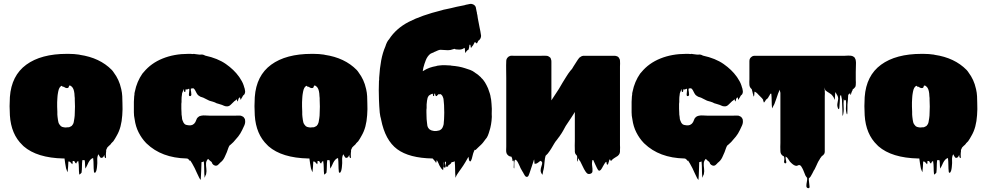

<svg xmlns="http://www.w3.org/2000/svg" viewBox="-20 -808 5094 991"><path d="M612 -276Q613 -260 612.5 -244Q612 -228 611 -213Q609 -182 602 -155.5Q595 -129 582 -107Q578 -100 574 -93Q570 -86 565 -79Q560 -73 554 -68Q554 -67 553.5 -66.5Q553 -66 553 -66Q549 -60 543 -56Q542 -55 541 -54Q540 -53 538 -51Q537 -50 536 -49Q535 -48 534 -47L528 -34Q528 -30 528 -26.5Q528 -23 527 -19Q526 -12 527 -0.5Q528 11 523 7Q520 4 519.5 -0.5Q519 -5 519 -9Q519 -7 517 -5Q516 -2 513.5 1.5Q511 5 507 6Q500 9 495.5 1.5Q491 -6 489 -10Q489 -10 489 -10.5Q489 -11 488 -12Q481 1 482 17.5Q483 34 481 50Q481 54 480 59.5Q479 65 478 70Q477 76 473 81Q473 84 469 84Q465 82 465 79Q463 62 463 44Q463 26 461 9Q461 9 460.5 8.5Q460 8 459 8Q456 9 453 11Q450 13 448 15Q441 22 436 32Q433 38 430.5 44Q428 50 425 55Q424 56 422.5 59.5Q421 63 421 62Q419 51 419 40Q419 29 417 19Q419 19 411.5 18.5Q404 18 405 19Q403 35 403 51Q403 67 401 83Q401 84 397.5 87Q394 90 393 91Q392 92 390.5 92.5Q389 93 389 92Q387 75 387 57.5Q387 40 384 23Q381 24 379 26Q377 28 377 28Q376 29 375.5 31.5Q375 34 373 36Q372 36 368 32Q367 30 366.5 28Q366 26 364 25Q364 24 363.5 24Q363 24 363 24Q362 23 362 23.5Q362 24 361 23H355Q355 27 355 31Q355 35 353 40Q353 40 345 31Q340 26 340 26.5Q340 27 337 26Q333 26 333 25Q332 39 331.5 52.5Q331 66 329 80Q329 82 327.5 78Q326 74 325 72Q324 69 323 66.5Q322 64 321 61Q318 48 316.5 35.5Q315 23 313 10H307Q171 7 102 -53L96 -59Q37 -115 31 -213Q28 -260 31 -307Q39 -418 115.5 -474Q192 -530 325 -530H334Q348 -530 362 -529Q376 -528 389 -526Q391 -526 392 -525Q495 -510 557 -447Q559 -445 562.5 -440.5Q566 -436 567 -434Q595 -397 605 -351Q605 -350 605.5 -349Q606 -348 606 -347Q610 -330 611 -311.5Q612 -293 612 -276ZM294 -157Q297 -155 301 -153Q312 -150 318 -150Q324 -150 330 -151H336Q340 -153 343.5 -154.5Q347 -156 350 -158Q358 -166 360.5 -177Q363 -188 364 -198Q365 -204 365.5 -211Q366 -218 366 -225Q367 -239 367 -258Q367 -277 366 -292Q366 -297 366 -302Q366 -307 365 -311Q365 -315 364.5 -318.5Q364 -322 364 -326Q361 -352 350 -361Q346 -365 344.5 -365.5Q343 -366 341 -366Q340 -366 339 -366.5Q338 -367 337 -366Q336 -365 335.5 -361.5Q335 -358 333 -356Q332 -354 327.5 -353.5Q323 -353 321 -354Q315 -355 310 -360H304Q303 -361 302 -362.5Q301 -364 299 -365Q296 -365 293 -362Q286 -356 283 -345.5Q280 -335 278 -321Q277 -318 277 -313Q277 -310 276.5 -306.5Q276 -303 276 -299Q275 -291 275 -280Q275 -269 275 -258Q275 -251 275.5 -244.5Q276 -238 276 -231Q276 -224 276 -217Q276 -210 277 -205Q279 -187 281.5 -177Q284 -167 294 -157Z M1239 -201Q1245 -195 1245 -187Q1247 -174 1241 -160.5Q1235 -147 1230 -137Q1221 -118 1209.5 -103.5Q1198 -89 1185 -75Q1182 -72 1177.5 -68Q1173 -64 1171 -62Q1169 -61 1166 -58Q1166 -58 1164 -56Q1160 -49 1157 -40Q1154 -31 1151 -23Q1147 -15 1143 -5Q1139 5 1134 13L1128 21L1127 22Q1124 25 1121.5 27.5Q1119 30 1116 32Q1113 35 1110.5 38Q1108 41 1104 44Q1097 49 1089 46.5Q1081 44 1076 37Q1075 35 1074.5 32.5Q1074 30 1072 29Q1070 27 1070 26Q1066 24 1061 19Q1058 17 1056 14Q1054 12 1054 12Q1044 22 1043.5 35Q1043 48 1045 62Q1047 76 1044 90Q1044 93 1040 99Q1039 101 1038 105.5Q1037 110 1036 108Q1034 87 1034 66.5Q1034 46 1032 25Q1032 25 1028 27Q1027 27 1026.5 27.5Q1026 28 1024 28Q1021 28 1020 29Q1019 51 1018.5 74.5Q1018 98 1016 121Q1016 122 1015 119.5Q1014 117 1012 116L1008 109Q1005 103 1002 96.5Q999 90 996 84Q986 60 972 36Q967 27 962 20Q962 22 960 22Q959 23 956 17Q950 10 943 10Q814 7 737 -67L733 -71Q711 -94 695.5 -124.5Q680 -155 675 -192Q671 -210 671 -228Q671 -246 671 -265V-266Q671 -274 671 -282.5Q671 -291 672 -300Q672 -305 672.5 -310Q673 -315 674 -320Q674 -322 674 -325Q674 -328 675 -331Q675 -332 675.5 -333Q676 -334 676 -335Q681 -361 691 -384.5Q701 -408 715 -428Q717 -431 722 -436Q760 -482 819.5 -506Q879 -530 952 -530Q958 -530 964 -530Q970 -530 975 -529Q981 -531 986 -529L1010 -526Q1024 -528 1033 -524L1039 -521Q1104 -507 1146 -477.5Q1188 -448 1213 -413Q1215 -410 1217.5 -406.5Q1220 -403 1222 -399Q1235 -380 1241 -356Q1242 -355 1242 -353.5Q1242 -352 1243 -350Q1247 -336 1244 -327Q1244 -326 1243.5 -325.5Q1243 -325 1243 -325Q1242 -321 1240 -319.5Q1238 -318 1236 -316Q1235 -315 1234 -313.5Q1233 -312 1232 -310Q1232 -310 1230 -306Q1228 -302 1226 -300Q1225 -299 1224.5 -296Q1224 -293 1222 -294Q1220 -296 1220 -299.5Q1220 -303 1218 -305Q1217 -306 1214 -303Q1212 -301 1210 -295Q1209 -292 1208.5 -288.5Q1208 -285 1206 -285Q1204 -285 1204 -289.5Q1204 -294 1202 -295Q1202 -296 1198 -292Q1194 -288 1190 -286Q1182 -279 1172 -268.5Q1162 -258 1150 -259Q1142 -259 1134 -263Q1126 -267 1118 -269Q1114 -271 1108.5 -272Q1103 -273 1098 -275Q1094 -277 1089 -279.5Q1084 -282 1079 -283Q1073 -285 1066.5 -286.5Q1060 -288 1055 -291Q1050 -293 1045 -296Q1040 -299 1035 -301Q1030 -304 1024.5 -305.5Q1019 -307 1014 -309Q1010 -311 1008 -313Q1000 -317 995 -327Q991 -334 987.5 -341.5Q984 -349 977 -353L971 -347Q975 -351 975 -353Q974 -353 970.5 -352Q967 -351 965 -350V-341Q966 -337 966.5 -333.5Q967 -330 967 -326Q969 -318 966 -315Q965 -312 962.5 -312Q960 -312 958 -312L957 -313Q955 -315 955 -320Q955 -325 956 -330.5Q957 -336 957 -341V-346Q957 -349 956.5 -349.5Q956 -350 956 -350Q955 -350 954 -349.5Q953 -349 952 -349Q948 -347 948 -347Q947 -346 943 -346Q942 -346 940.5 -347Q939 -348 938 -346Q937 -344 937 -338Q937 -332 934 -333Q929 -335 929 -340Q929 -345 930 -348Q928 -346 928 -346Q926 -342 926 -342Q925 -340 924 -337Q923 -334 922 -332Q919 -326 919 -318Q918 -313 917.5 -307Q917 -301 917 -295V-290Q917 -286 917 -281.5Q917 -277 916 -272Q916 -258 916 -246.5Q916 -235 917 -224V-218Q918 -216 918 -211Q918 -206 919 -204Q919 -201 919.5 -198.5Q920 -196 920 -193Q921 -192 921 -190.5Q921 -189 922 -187Q926 -174 934 -167Q936 -165 943 -163Q945 -162 949 -162Q953 -161 956 -161Q959 -161 963 -161Q965 -162 967.5 -162Q970 -162 972 -163Q975 -165 978.5 -167Q982 -169 984 -172Q985 -174 986 -175Q987 -176 988 -177L994 -191Q997 -200 1005 -205Q1007 -208 1010.5 -208.5Q1014 -209 1013 -209Q1017 -211 1020 -211Q1028 -213 1040.5 -212Q1053 -211 1063 -211H1194Q1201 -211 1208.5 -211.5Q1216 -212 1223 -211Q1229 -209 1232 -207L1237 -204Q1239 -202 1239 -201Z M1876 -276Q1877 -260 1876.5 -244Q1876 -228 1875 -213Q1873 -182 1866 -155.5Q1859 -129 1846 -107Q1842 -100 1838 -93Q1834 -86 1829 -79Q1824 -73 1818 -68Q1818 -67 1817.5 -66.5Q1817 -66 1817 -66Q1813 -60 1807 -56Q1806 -55 1805 -54Q1804 -53 1802 -51Q1801 -50 1800 -49Q1799 -48 1798 -47L1792 -34Q1792 -30 1792 -26.5Q1792 -23 1791 -19Q1790 -12 1791 -0.5Q1792 11 1787 7Q1784 4 1783.5 -0.5Q1783 -5 1783 -9Q1783 -7 1781 -5Q1780 -2 1777.5 1.5Q1775 5 1771 6Q1764 9 1759.5 1.5Q1755 -6 1753 -10Q1753 -10 1753 -10.5Q1753 -11 1752 -12Q1745 1 1746 17.5Q1747 34 1745 50Q1745 54 1744 59.5Q1743 65 1742 70Q1741 76 1737 81Q1737 84 1733 84Q1729 82 1729 79Q1727 62 1727 44Q1727 26 1725 9Q1725 9 1724.5 8.5Q1724 8 1723 8Q1720 9 1717 11Q1714 13 1712 15Q1705 22 1700 32Q1697 38 1694.5 44Q1692 50 1689 55Q1688 56 1686.5 59.5Q1685 63 1685 62Q1683 51 1683 40Q1683 29 1681 19Q1683 19 1675.5 18.5Q1668 18 1669 19Q1667 35 1667 51Q1667 67 1665 83Q1665 84 1661.5 87Q1658 90 1657 91Q1656 92 1654.5 92.5Q1653 93 1653 92Q1651 75 1651 57.5Q1651 40 1648 23Q1645 24 1643 26Q1641 28 1641 28Q1640 29 1639.5 31.5Q1639 34 1637 36Q1636 36 1632 32Q1631 30 1630.5 28Q1630 26 1628 25Q1628 24 1627.5 24Q1627 24 1627 24Q1626 23 1626 23.5Q1626 24 1625 23H1619Q1619 27 1619 31Q1619 35 1617 40Q1617 40 1609 31Q1604 26 1604 26.5Q1604 27 1601 26Q1597 26 1597 25Q1596 39 1595.5 52.5Q1595 66 1593 80Q1593 82 1591.5 78Q1590 74 1589 72Q1588 69 1587 66.5Q1586 64 1585 61Q1582 48 1580.5 35.5Q1579 23 1577 10H1571Q1435 7 1366 -53L1360 -59Q1301 -115 1295 -213Q1292 -260 1295 -307Q1303 -418 1379.5 -474Q1456 -530 1589 -530H1598Q1612 -530 1626 -529Q1640 -528 1653 -526Q1655 -526 1656 -525Q1759 -510 1821 -447Q1823 -445 1826.5 -440.5Q1830 -436 1831 -434Q1859 -397 1869 -351Q1869 -350 1869.5 -349Q1870 -348 1870 -347Q1874 -330 1875 -311.5Q1876 -293 1876 -276ZM1558 -157Q1561 -155 1565 -153Q1576 -150 1582 -150Q1588 -150 1594 -151H1600Q1604 -153 1607.5 -154.5Q1611 -156 1614 -158Q1622 -166 1624.5 -177Q1627 -188 1628 -198Q1629 -204 1629.5 -211Q1630 -218 1630 -225Q1631 -239 1631 -258Q1631 -277 1630 -292Q1630 -297 1630 -302Q1630 -307 1629 -311Q1629 -315 1628.5 -318.5Q1628 -322 1628 -326Q1625 -352 1614 -361Q1610 -365 1608.5 -365.5Q1607 -366 1605 -366Q1604 -366 1603 -366.5Q1602 -367 1601 -366Q1600 -365 1599.5 -361.5Q1599 -358 1597 -356Q1596 -354 1591.5 -353.5Q1587 -353 1585 -354Q1579 -355 1574 -360H1568Q1567 -361 1566 -362.5Q1565 -364 1563 -365Q1560 -365 1557 -362Q1550 -356 1547 -345.5Q1544 -335 1542 -321Q1541 -318 1541 -313Q1541 -310 1540.5 -306.5Q1540 -303 1540 -299Q1539 -291 1539 -280Q1539 -269 1539 -258Q1539 -251 1539.5 -244.5Q1540 -238 1540 -231Q1540 -224 1540 -217Q1540 -210 1541 -205Q1543 -187 1545.5 -177Q1548 -167 1558 -157Z M2517 -272Q2518 -260 2518.5 -246.5Q2519 -233 2518 -220Q2519 -213 2518.5 -204.5Q2518 -196 2517 -184Q2516 -175 2514.5 -166Q2513 -157 2511 -149Q2510 -145 2509 -141.5Q2508 -138 2507 -135Q2503 -120 2498 -108Q2493 -96 2485 -88Q2481 -83 2476.5 -76.5Q2472 -70 2464 -62Q2460 -58 2455.5 -54Q2451 -50 2446 -45L2439 -38Q2438 -37 2437 -36Q2436 -35 2434 -34Q2433 -33 2432.5 -34Q2432 -35 2430 -35Q2428 -32 2426 -26Q2422 -17 2420 -7.5Q2418 2 2415 12Q2414 13 2412.5 18Q2411 23 2408 25Q2406 26 2403.5 23Q2401 20 2401 19Q2400 14 2399.5 9.5Q2399 5 2398 1Q2394 8 2390 15Q2386 22 2382 29Q2372 46 2359 64Q2354 71 2349 78Q2344 85 2339 93Q2338 94 2337.5 96Q2337 98 2335 100Q2334 102 2333 106Q2332 110 2331 108Q2329 87 2329 66Q2329 45 2327 25Q2327 23 2326 24.5Q2325 26 2323 26Q2323 26 2319 28Q2316 29 2311 29Q2310 30 2309.5 32Q2309 34 2307 36Q2307 37 2301 41Q2295 45 2295 45L2293 47Q2295 54 2283 52Q2279 51 2280 44Q2281 37 2282 30.5Q2283 24 2279 27Q2275 29 2276.5 36.5Q2278 44 2279.5 50.5Q2281 57 2275 57Q2268 57 2270.5 45.5Q2273 34 2271 26Q2270 37 2269.5 48Q2269 59 2267 71Q2267 69 2263 67Q2262 66 2261.5 65Q2261 64 2259 63L2251 51Q2247 45 2243.5 35.5Q2240 26 2234 18Q2233 21 2233 25Q2233 29 2231 32Q2230 33 2229 30Q2228 27 2227 26L2213 10Q2092 8 2030 -38Q1968 -84 1947 -191Q1947 -194 1946 -196Q1943 -204 1940 -227Q1938 -244 1937.5 -260.5Q1937 -277 1936 -293Q1935 -316 1935 -342Q1935 -368 1936 -390Q1936 -394 1937 -396V-406Q1940 -456 1947.5 -496Q1955 -536 1969 -568Q1977 -594 1988 -605Q2024 -661 2089.5 -695Q2155 -729 2260 -755Q2265 -757 2270 -758Q2275 -759 2280 -760L2308 -766Q2322 -770 2337 -773Q2352 -776 2367 -779Q2369 -780 2372 -780Q2374 -781 2377 -781Q2381 -783 2385 -783.5Q2389 -784 2393 -785Q2399 -786 2405 -787.5Q2411 -789 2417 -787Q2424 -785 2426 -783Q2436 -777 2437 -764L2440 -749Q2441 -746 2441.5 -743Q2442 -740 2442 -737Q2444 -732 2444.5 -726Q2445 -720 2446 -715L2455 -668Q2457 -657 2459.5 -646Q2462 -635 2463 -624Q2463 -613 2457 -605Q2455 -603 2455 -603Q2454 -602 2453.5 -601Q2453 -600 2449 -598Q2448 -596 2445 -590Q2442 -584 2441 -584Q2439 -584 2437.5 -586Q2436 -588 2434 -589Q2434 -589 2434 -589.5Q2434 -590 2433 -590Q2433 -590 2432.5 -590.5Q2432 -591 2431 -591Q2430 -590 2429 -588Q2428 -586 2427 -584Q2423 -574 2415 -566Q2412 -560 2411 -561Q2409 -565 2409 -569.5Q2409 -574 2407 -577Q2406 -579 2403 -576Q2402 -571 2401.5 -565Q2401 -559 2399 -553Q2399 -552 2396.5 -551Q2394 -550 2392 -548Q2387 -543 2385 -540Q2384 -539 2383 -536.5Q2382 -534 2381 -535Q2380 -541 2380 -548Q2380 -555 2378 -561Q2378 -561 2374 -559Q2368 -555 2364 -554Q2357 -552 2350 -552Q2343 -552 2335 -553Q2331 -553 2326 -556L2305 -550Q2292 -548 2279.5 -549.5Q2267 -551 2254 -551Q2247 -551 2239.5 -547.5Q2232 -544 2225 -541Q2224 -541 2223.5 -540.5Q2223 -540 2222 -540Q2221 -539 2217 -537Q2213 -536 2209 -534Q2205 -532 2201 -530Q2186 -518 2178 -498Q2170 -478 2165 -458L2162 -441H2163Q2182 -453 2198 -458.5Q2214 -464 2232 -467Q2236 -469 2239.5 -469Q2243 -469 2247 -470Q2262 -472 2277 -471.5Q2292 -471 2307 -470Q2309 -470 2310 -469Q2350 -466 2380 -456Q2394 -452 2407 -447Q2420 -442 2429 -435Q2432 -433 2435 -430.5Q2438 -428 2442 -426Q2445 -424 2448 -421.5Q2451 -419 2454 -416L2461 -410Q2464 -407 2465 -405Q2470 -401 2474.5 -395Q2479 -389 2483 -383Q2491 -370 2499 -352L2508 -326Q2510 -321 2511 -315Q2512 -309 2513 -303Q2515 -296 2515.5 -288Q2516 -280 2517 -272ZM2198 -140Q2203 -136 2208.5 -134.5Q2214 -133 2220 -132H2233Q2238 -133 2241 -133.5Q2244 -134 2248 -135Q2259 -140 2263.5 -148.5Q2268 -157 2270 -167Q2270 -171 2270.5 -174.5Q2271 -178 2271 -181Q2271 -184 2271.5 -186.5Q2272 -189 2272 -193Q2272 -199 2272.5 -208Q2273 -217 2273 -227Q2273 -235 2272.5 -245.5Q2272 -256 2272 -266Q2272 -268 2271.5 -271Q2271 -274 2271 -277Q2270 -285 2269.5 -293.5Q2269 -302 2265 -309Q2265 -311 2264 -312Q2261 -317 2255 -322Q2251 -321 2241 -321Q2241 -318 2237 -316Q2235 -311 2234 -312Q2234 -312 2233.5 -312Q2233 -312 2233 -313Q2232 -312 2231.5 -312Q2231 -312 2231 -312Q2229 -312 2229 -313Q2228 -314 2228 -316Q2226 -318 2226 -321.5Q2226 -325 2226 -324Q2224 -326 2222 -324Q2222 -323 2221.5 -322.5Q2221 -322 2221 -322Q2221 -319 2221 -315.5Q2221 -312 2217 -312Q2215 -312 2215 -316Q2215 -322 2214 -324Q2214 -324 2212 -324Q2210 -324 2208 -323L2202 -320Q2193 -316 2190 -309L2187 -303Q2185 -296 2184 -288Q2183 -280 2182 -269V-259Q2182 -255 2182 -250.5Q2182 -246 2181 -241V-228Q2181 -218 2181.5 -208.5Q2182 -199 2182 -193Q2183 -183 2184 -174Q2185 -165 2186 -158Q2188 -154 2188.5 -151.5Q2189 -149 2196 -141Q2197 -140 2198 -140Z M3180 -60Q3180 -53 3180.5 -46.5Q3181 -40 3180 -33V-24Q3179 -15 3174 -9L3168 -3Q3164 0 3158.5 3Q3153 6 3149 9Q3146 11 3143 13.5Q3140 16 3137 19Q3136 20 3135 22Q3134 24 3133 23Q3126 12 3129.5 12.5Q3133 13 3136 15.5Q3139 18 3129 15H3128H3127Q3127 15 3125 17Q3124 20 3123.5 23.5Q3123 27 3121 31Q3120 33 3119.5 36Q3119 39 3117 41Q3115 43 3113 41Q3111 38 3111 34Q3111 30 3109 27Q3107 28 3105 30Q3102 33 3100 37Q3095 44 3091.5 51.5Q3088 59 3083 66Q3082 67 3081 68.5Q3080 70 3078 71Q3076 73 3073 73Q3069 73 3066 68Q3065 66 3064 64Q3063 62 3062 61Q3056 50 3051.5 39Q3047 28 3042 18Q3038 18 3038 18Q3034 33 3036.5 49Q3039 65 3038 76.5Q3037 88 3022 90Q3015 91 3010.5 87Q3006 83 3002 77Q2994 65 2988 51.5Q2982 38 2975 25L2969 17Q2968 15 2967.5 12Q2967 9 2965 10Q2963 13 2963 20.5Q2963 28 2961 25Q2958 18 2959 10.5Q2960 3 2958 -4Q2954 -8 2952 -11Q2950 -15 2949 -16Q2949 -17 2948.5 -17.5Q2948 -18 2948 -19Q2947 -22 2947 -25.5Q2947 -29 2947 -33Q2946 -45 2946.5 -57Q2947 -69 2947 -80V-230Q2943 -223 2938 -215.5Q2933 -208 2928 -200L2900 -158Q2893 -145 2886 -132.5Q2879 -120 2871 -109Q2869 -106 2867 -103Q2865 -100 2863 -98Q2859 -92 2855 -87Q2851 -82 2847 -77L2840 -66Q2833 -54 2825.5 -41.5Q2818 -29 2807 -15Q2804 -11 2800 -8Q2799 -7 2798 -6Q2797 -5 2796 -4Q2792 10 2791 25Q2790 40 2788 54Q2787 59 2786 65Q2785 71 2783 77Q2782 81 2781 89Q2780 97 2779 93Q2770 82 2770.5 71Q2771 60 2774.5 50.5Q2778 41 2778.5 33.5Q2779 26 2769 22Q2767 24 2764 26Q2761 28 2759 30Q2755 33 2751.5 35Q2748 37 2743 37Q2742 37 2741 37.5Q2740 38 2739 37Q2738 32 2738 26Q2738 20 2737 15Q2735 18 2733 26Q2728 41 2723 56Q2718 71 2713 86Q2712 90 2708.5 97.5Q2705 105 2699 105Q2696 105 2695 104Q2691 102 2688.5 97.5Q2686 93 2684 90Q2682 86 2680 82.5Q2678 79 2676 76Q2673 70 2669.5 64.5Q2666 59 2664 53Q2660 45 2656.5 37Q2653 29 2648 22Q2646 20 2644 18.5Q2642 17 2640 16Q2635 19 2634.5 32Q2634 45 2634.5 55Q2635 65 2632 59Q2631 57 2632 43.5Q2633 30 2631 18Q2631 21 2628 23Q2625 25 2625 20Q2625 15 2624 12Q2623 9 2622 6.5Q2621 4 2620 1Q2619 1 2618 0.5Q2617 0 2615 0Q2614 0 2613.5 -0.5Q2613 -1 2611 -1Q2603 -4 2598 -11Q2596 -13 2594 -19Q2592 -26 2592.5 -35Q2593 -44 2593 -51V-405Q2593 -423 2592.5 -447Q2592 -471 2593 -493Q2593 -504 2601 -512Q2603 -514 2605.5 -516Q2608 -518 2612 -519Q2617 -521 2622.5 -520.5Q2628 -520 2633 -520H2771Q2778 -520 2786 -520.5Q2794 -521 2801 -520Q2804 -520 2807 -519Q2810 -518 2813 -516Q2815 -515 2817 -513Q2820 -512 2821 -509Q2823 -507 2823 -505Q2825 -501 2825.5 -497Q2826 -493 2826 -490V-290L2864 -348Q2865 -349 2867 -353Q2875 -367 2884 -382Q2893 -397 2902 -411L2913 -428Q2925 -445 2933 -453Q2933 -454 2933.5 -454.5Q2934 -455 2934 -455L2940 -465L2956 -490Q2962 -500 2970 -510Q2975 -514 2979.5 -516.5Q2984 -519 2990 -520H3153Q3157 -520 3163 -518Q3164 -518 3164.5 -517.5Q3165 -517 3166 -517Q3174 -513 3177 -505Q3180 -501 3180 -495Q3181 -488 3180.5 -480Q3180 -472 3180 -465Z M3808 -201Q3814 -195 3814 -187Q3816 -174 3810 -160.5Q3804 -147 3799 -137Q3790 -118 3778.5 -103.5Q3767 -89 3754 -75Q3751 -72 3746.5 -68Q3742 -64 3740 -62Q3738 -61 3735 -58Q3735 -58 3733 -56Q3729 -49 3726 -40Q3723 -31 3720 -23Q3716 -15 3712 -5Q3708 5 3703 13L3697 21L3696 22Q3693 25 3690.5 27.5Q3688 30 3685 32Q3682 35 3679.5 38Q3677 41 3673 44Q3666 49 3658 46.5Q3650 44 3645 37Q3644 35 3643.5 32.5Q3643 30 3641 29Q3639 27 3639 26Q3635 24 3630 19Q3627 17 3625 14Q3623 12 3623 12Q3613 22 3612.5 35Q3612 48 3614 62Q3616 76 3613 90Q3613 93 3609 99Q3608 101 3607 105.5Q3606 110 3605 108Q3603 87 3603 66.5Q3603 46 3601 25Q3601 25 3597 27Q3596 27 3595.5 27.5Q3595 28 3593 28Q3590 28 3589 29Q3588 51 3587.5 74.5Q3587 98 3585 121Q3585 122 3584 119.5Q3583 117 3581 116L3577 109Q3574 103 3571 96.5Q3568 90 3565 84Q3555 60 3541 36Q3536 27 3531 20Q3531 22 3529 22Q3528 23 3525 17Q3519 10 3512 10Q3383 7 3306 -67L3302 -71Q3280 -94 3264.5 -124.5Q3249 -155 3244 -192Q3240 -210 3240 -228Q3240 -246 3240 -265V-266Q3240 -274 3240 -282.5Q3240 -291 3241 -300Q3241 -305 3241.5 -310Q3242 -315 3243 -320Q3243 -322 3243 -325Q3243 -328 3244 -331Q3244 -332 3244.5 -333Q3245 -334 3245 -335Q3250 -361 3260 -384.5Q3270 -408 3284 -428Q3286 -431 3291 -436Q3329 -482 3388.5 -506Q3448 -530 3521 -530Q3527 -530 3533 -530Q3539 -530 3544 -529Q3550 -531 3555 -529L3579 -526Q3593 -528 3602 -524L3608 -521Q3673 -507 3715 -477.5Q3757 -448 3782 -413Q3784 -410 3786.5 -406.5Q3789 -403 3791 -399Q3804 -380 3810 -356Q3811 -355 3811 -353.5Q3811 -352 3812 -350Q3816 -336 3813 -327Q3813 -326 3812.5 -325.5Q3812 -325 3812 -325Q3811 -321 3809 -319.5Q3807 -318 3805 -316Q3804 -315 3803 -313.5Q3802 -312 3801 -310Q3801 -310 3799 -306Q3797 -302 3795 -300Q3794 -299 3793.5 -296Q3793 -293 3791 -294Q3789 -296 3789 -299.5Q3789 -303 3787 -305Q3786 -306 3783 -303Q3781 -301 3779 -295Q3778 -292 3777.5 -288.5Q3777 -285 3775 -285Q3773 -285 3773 -289.5Q3773 -294 3771 -295Q3771 -296 3767 -292Q3763 -288 3759 -286Q3751 -279 3741 -268.5Q3731 -258 3719 -259Q3711 -259 3703 -263Q3695 -267 3687 -269Q3683 -271 3677.5 -272Q3672 -273 3667 -275Q3663 -277 3658 -279.5Q3653 -282 3648 -283Q3642 -285 3635.5 -286.5Q3629 -288 3624 -291Q3619 -293 3614 -296Q3609 -299 3604 -301Q3599 -304 3593.5 -305.5Q3588 -307 3583 -309Q3579 -311 3577 -313Q3569 -317 3564 -327Q3560 -334 3556.5 -341.5Q3553 -349 3546 -353L3540 -347Q3544 -351 3544 -353Q3543 -353 3539.5 -352Q3536 -351 3534 -350V-341Q3535 -337 3535.5 -333.5Q3536 -330 3536 -326Q3538 -318 3535 -315Q3534 -312 3531.5 -312Q3529 -312 3527 -312L3526 -313Q3524 -315 3524 -320Q3524 -325 3525 -330.5Q3526 -336 3526 -341V-346Q3526 -349 3525.5 -349.5Q3525 -350 3525 -350Q3524 -350 3523 -349.5Q3522 -349 3521 -349Q3517 -347 3517 -347Q3516 -346 3512 -346Q3511 -346 3509.5 -347Q3508 -348 3507 -346Q3506 -344 3506 -338Q3506 -332 3503 -333Q3498 -335 3498 -340Q3498 -345 3499 -348Q3497 -346 3497 -346Q3495 -342 3495 -342Q3494 -340 3493 -337Q3492 -334 3491 -332Q3488 -326 3488 -318Q3487 -313 3486.5 -307Q3486 -301 3486 -295V-290Q3486 -286 3486 -281.5Q3486 -277 3485 -272Q3485 -258 3485 -246.5Q3485 -235 3486 -224V-218Q3487 -216 3487 -211Q3487 -206 3488 -204Q3488 -201 3488.5 -198.5Q3489 -196 3489 -193Q3490 -192 3490 -190.5Q3490 -189 3491 -187Q3495 -174 3503 -167Q3505 -165 3512 -163Q3514 -162 3518 -162Q3522 -161 3525 -161Q3528 -161 3532 -161Q3534 -162 3536.5 -162Q3539 -162 3541 -163Q3544 -165 3547.5 -167Q3551 -169 3553 -172Q3554 -174 3555 -175Q3556 -176 3557 -177L3563 -191Q3566 -200 3574 -205Q3576 -208 3579.5 -208.5Q3583 -209 3582 -209Q3586 -211 3589 -211Q3597 -213 3609.5 -212Q3622 -211 3632 -211H3763Q3770 -211 3777.5 -211.5Q3785 -212 3792 -211Q3798 -209 3801 -207L3806 -204Q3808 -202 3808 -201Z M4397 -395Q4397 -389 4397.5 -382.5Q4398 -376 4397 -370Q4397 -365 4396 -363Q4395 -362 4395 -361Q4395 -360 4394 -359Q4396 -361 4392.5 -357Q4389 -353 4390 -354Q4389 -353 4388 -352Q4387 -351 4386 -350Q4386 -350 4385.5 -349.5Q4385 -349 4384 -349Q4384 -349 4383.5 -348.5Q4383 -348 4382 -348Q4381 -346 4380.5 -343Q4380 -340 4378 -338Q4376 -332 4374 -328Q4373 -326 4372.5 -321.5Q4372 -317 4370 -319Q4368 -321 4368 -328Q4367 -327 4366 -326Q4365 -325 4364 -324Q4362 -322 4362 -322Q4361 -321 4360 -320.5Q4359 -320 4358 -319Q4357 -306 4356.5 -293Q4356 -280 4354 -267Q4354 -260 4354 -246Q4354 -232 4353.5 -223Q4353 -214 4350 -221Q4345 -238 4346.5 -256.5Q4348 -275 4346 -292Q4346 -294 4345 -292Q4344 -290 4343 -290Q4342 -289 4341 -289.5Q4340 -290 4339 -290Q4338 -291 4336.5 -294Q4335 -297 4335 -295Q4333 -275 4334.5 -254Q4336 -233 4331 -213Q4329 -206 4328.5 -215.5Q4328 -225 4328 -239.5Q4328 -254 4327 -262Q4326 -278 4326 -284Q4326 -290 4325.5 -296Q4325 -302 4321 -317Q4321 -317 4320.5 -316.5Q4320 -316 4319 -316L4316 -313Q4315 -297 4314.5 -281Q4314 -265 4312 -249Q4312 -248 4310 -246Q4308 -244 4307 -245Q4300 -260 4302 -272Q4304 -284 4306 -295.5Q4308 -307 4298 -322L4292 -333Q4290 -323 4290 -313.5Q4290 -304 4288 -294Q4287 -292 4286 -296.5Q4285 -301 4284 -303Q4283 -306 4280.5 -309Q4278 -312 4276 -315Q4272 -321 4261 -327.5Q4250 -334 4241 -341Q4233 -357 4233 -357Q4233 -357 4235.5 -349.5Q4238 -342 4237 -337Q4238 -331 4237.5 -325Q4237 -319 4237 -312V-31Q4237 -28 4237 -24.5Q4237 -21 4236 -18L4233 -12L4230 -9Q4229 -8 4228.5 -7Q4228 -6 4226 -5Q4226 -5 4225.5 -4.5Q4225 -4 4224 -4Q4224 -4 4223.5 -3.5Q4223 -3 4222 -3Q4221 0 4215 7L4214 8Q4213 9 4210.5 14.5Q4208 20 4204 25Q4202 29 4199.5 34Q4197 39 4195 44L4186 63Q4185 65 4184 67Q4183 69 4181 71Q4174 86 4164 103Q4158 111 4155 112Q4154 120 4156 133Q4158 146 4158.5 155.5Q4159 165 4150 163Q4142 161 4142 151.5Q4142 142 4144.5 130.5Q4147 119 4146 110Q4145 109 4145 108Q4144 108 4143.5 107.5Q4143 107 4143 107L4138 99Q4138 99 4138 98.5Q4138 98 4137 98Q4137 97 4136.5 96.5Q4136 96 4136 95Q4134 91 4134 90Q4130 79 4125.5 69Q4121 59 4115 50Q4114 49 4113 48Q4112 47 4111 46Q4108 44 4105 44Q4102 44 4099 45Q4096 48 4091 48Q4084 48 4077 43.5Q4070 39 4065 34L4057 26Q4052 19 4047.5 11.5Q4043 4 4035 0Q4034 9 4037.5 22.5Q4041 36 4033 35Q4025 34 4027.5 21.5Q4030 9 4026 -1L4020 -4Q4008 -13 4008 -28Q4007 -39 4007.5 -50Q4008 -61 4008 -70V-329L4004 -345Q4004 -344 4000 -334.5Q3996 -325 3996 -325Q3992 -312 3987 -298.5Q3982 -285 3977 -271Q3973 -262 3969 -256Q3968 -254 3966.5 -251Q3965 -248 3965 -249Q3963 -268 3963 -287Q3963 -306 3961 -325Q3961 -324 3956 -324Q3954 -320 3952 -316Q3950 -312 3947 -308Q3943 -299 3934 -294Q3934 -293 3929.5 -286.5Q3925 -280 3925 -280Q3921 -278 3921 -284Q3918 -291 3918.5 -291.5Q3919 -292 3919 -293Q3919 -294 3913 -301L3895 -319Q3892 -322 3889 -325.5Q3886 -329 3879 -333Q3877 -335 3875 -335Q3873 -330 3873.5 -322.5Q3874 -315 3870 -310Q3869 -308 3868.5 -314Q3868 -320 3866 -324L3863 -337Q3862 -339 3861.5 -342Q3861 -345 3860 -348Q3852 -354 3849 -364Q3848 -366 3848 -370Q3847 -378 3847.5 -385Q3848 -392 3848 -399V-493Q3848 -508 3861 -516Q3861 -516 3861.5 -516.5Q3862 -517 3863 -517Q3865 -519 3867.5 -519Q3870 -519 3872 -520H4338Q4343 -520 4348 -520.5Q4353 -521 4358 -521Q4364 -521 4370 -520.5Q4376 -520 4381 -518Q4385 -516 4386 -515Q4392 -512 4395 -503Q4397 -499 4397 -495Q4398 -491 4398 -487Q4398 -483 4398 -479Q4397 -458 4397 -437Q4397 -416 4397 -395Z M5024 -276Q5025 -260 5024.5 -244Q5024 -228 5023 -213Q5021 -182 5014 -155.5Q5007 -129 4994 -107Q4990 -100 4986 -93Q4982 -86 4977 -79Q4972 -73 4966 -68Q4966 -67 4965.5 -66.5Q4965 -66 4965 -66Q4961 -60 4955 -56Q4954 -55 4953 -54Q4952 -53 4950 -51Q4949 -50 4948 -49Q4947 -48 4946 -47L4940 -34Q4940 -30 4940 -26.5Q4940 -23 4939 -19Q4938 -12 4939 -0.5Q4940 11 4935 7Q4932 4 4931.5 -0.5Q4931 -5 4931 -9Q4931 -7 4929 -5Q4928 -2 4925.5 1.5Q4923 5 4919 6Q4912 9 4907.5 1.5Q4903 -6 4901 -10Q4901 -10 4901 -10.5Q4901 -11 4900 -12Q4893 1 4894 17.5Q4895 34 4893 50Q4893 54 4892 59.5Q4891 65 4890 70Q4889 76 4885 81Q4885 84 4881 84Q4877 82 4877 79Q4875 62 4875 44Q4875 26 4873 9Q4873 9 4872.5 8.5Q4872 8 4871 8Q4868 9 4865 11Q4862 13 4860 15Q4853 22 4848 32Q4845 38 4842.5 44Q4840 50 4837 55Q4836 56 4834.5 59.5Q4833 63 4833 62Q4831 51 4831 40Q4831 29 4829 19Q4831 19 4823.5 18.5Q4816 18 4817 19Q4815 35 4815 51Q4815 67 4813 83Q4813 84 4809.5 87Q4806 90 4805 91Q4804 92 4802.5 92.5Q4801 93 4801 92Q4799 75 4799 57.5Q4799 40 4796 23Q4793 24 4791 26Q4789 28 4789 28Q4788 29 4787.5 31.5Q4787 34 4785 36Q4784 36 4780 32Q4779 30 4778.5 28Q4778 26 4776 25Q4776 24 4775.5 24Q4775 24 4775 24Q4774 23 4774 23.5Q4774 24 4773 23H4767Q4767 27 4767 31Q4767 35 4765 40Q4765 40 4757 31Q4752 26 4752 26.5Q4752 27 4749 26Q4745 26 4745 25Q4744 39 4743.5 52.5Q4743 66 4741 80Q4741 82 4739.5 78Q4738 74 4737 72Q4736 69 4735 66.5Q4734 64 4733 61Q4730 48 4728.5 35.5Q4727 23 4725 10H4719Q4583 7 4514 -53L4508 -59Q4449 -115 4443 -213Q4440 -260 4443 -307Q4451 -418 4527.5 -474Q4604 -530 4737 -530H4746Q4760 -530 4774 -529Q4788 -528 4801 -526Q4803 -526 4804 -525Q4907 -510 4969 -447Q4971 -445 4974.5 -440.5Q4978 -436 4979 -434Q5007 -397 5017 -351Q5017 -350 5017.5 -349Q5018 -348 5018 -347Q5022 -330 5023 -311.5Q5024 -293 5024 -276ZM4706 -157Q4709 -155 4713 -153Q4724 -150 4730 -150Q4736 -150 4742 -151H4748Q4752 -153 4755.5 -154.5Q4759 -156 4762 -158Q4770 -166 4772.5 -177Q4775 -188 4776 -198Q4777 -204 4777.5 -211Q4778 -218 4778 -225Q4779 -239 4779 -258Q4779 -277 4778 -292Q4778 -297 4778 -302Q4778 -307 4777 -311Q4777 -315 4776.5 -318.5Q4776 -322 4776 -326Q4773 -352 4762 -361Q4758 -365 4756.5 -365.5Q4755 -366 4753 -366Q4752 -366 4751 -366.5Q4750 -367 4749 -366Q4748 -365 4747.5 -361.5Q4747 -358 4745 -356Q4744 -354 4739.5 -353.5Q4735 -353 4733 -354Q4727 -355 4722 -360H4716Q4715 -361 4714 -362.5Q4713 -364 4711 -365Q4708 -365 4705 -362Q4698 -356 4695 -345.5Q4692 -335 4690 -321Q4689 -318 4689 -313Q4689 -310 4688.5 -306.5Q4688 -303 4688 -299Q4687 -291 4687 -280Q4687 -269 4687 -258Q4687 -251 4687.5 -244.5Q4688 -238 4688 -231Q4688 -224 4688 -217Q4688 -210 4689 -205Q4691 -187 4693.5 -177Q4696 -167 4706 -157Z"/></svg>

Font: Rubik Wet Paint
Style: Regular
Weight: 400
Designer: Hubert and Fischer, NaN
Foundry: Hubert and Fischer, NaN
Version: Version 2.200